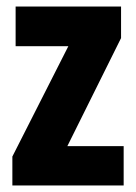

<svg xmlns="http://www.w3.org/2000/svg" viewBox="-20 -570 418 590"><path d="M360 0H18V-89L190 -428H28V-550H352V-453L187 -121H360Z"/></svg>

Font: Noto Sans Arabic ExtCond ExtBd
Style: Regular
Weight: 800
Width: 2
Designer: Monotype Design Team, Nadine Chahine, Nizar Qandah and Khaled Hosny
Foundry: Monotype Imaging Inc.
Version: Version 2.012; ttfautohint (v1.8.4.7-5d5b)